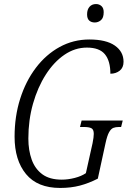

<svg xmlns="http://www.w3.org/2000/svg" viewBox="-20 -918 630 948"><path d="M277 10Q165 10 108.5 -58.5Q52 -127 52 -243Q52 -343 79.5 -430Q107 -517 157 -583Q207 -649 274.5 -686Q342 -723 421 -723Q504 -723 547 -693Q590 -663 590 -613Q590 -584 571 -569Q552 -554 525 -554Q525 -617 498 -650Q471 -683 409 -683Q350 -683 298 -647.5Q246 -612 206 -549.5Q166 -487 143 -406Q120 -325 120 -234Q120 -176 136.5 -130Q153 -84 189 -57.5Q225 -31 285 -31Q316 -31 349 -39.5Q382 -48 404 -63L437 -211Q443 -241 443 -257Q443 -279 431 -285Q419 -291 394 -291H375L383 -323H586L578 -291H567Q551 -291 539.5 -286.5Q528 -282 518.5 -265Q509 -248 501 -211L463 -36Q418 -13 374 -1.5Q330 10 277 10ZM448 -807Q431 -807 420.5 -816.5Q410 -826 410 -847Q410 -871 422 -884.5Q434 -898 454 -898Q470 -898 481 -888Q492 -878 492 -858Q492 -830 478.5 -818.5Q465 -807 448 -807Z"/></svg>

Font: Noto Serif Condensed Light
Style: Italic
Weight: 300
Width: 3
Italic angle: -12°
Designer: Monotype Design Team
Foundry: Monotype Imaging Inc.
Version: Version 2.014; ttfautohint (v1.8.4.7-5d5b)